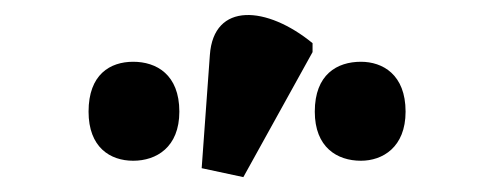

<svg xmlns="http://www.w3.org/2000/svg" viewBox="-20 -839 665 258"><path d="M307 -601 400 -769V-781C339 -831 267 -837 262 -765L251 -613ZM159 -623C190 -623 221 -641 221 -689C221 -739 190 -756 159 -756C128 -756 99 -739 99 -689C99 -641 128 -623 159 -623ZM465 -623C494 -623 525 -641 525 -689C525 -739 494 -756 465 -756C433 -756 403 -739 403 -689C403 -641 433 -623 465 -623Z"/></svg>

Font: Noto Serif Condensed ExtraBold
Style: Regular
Weight: 800
Width: 3
Designer: Monotype Design Team
Foundry: Monotype Imaging Inc.
Version: Version 2.013